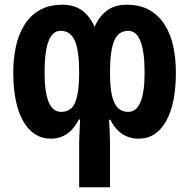

<svg xmlns="http://www.w3.org/2000/svg" viewBox="-20 -577 798 810"><path d="M514 -557Q573 -557 612.5 -533.5Q652 -510 676.5 -470Q701 -430 711.5 -379Q722 -328 722 -272Q722 -139 680.5 -65.5Q639 8 565 8Q486 8 445 -72H440Q442 -41 443 -18Q444 5 444 21V213H314V22Q314 6 315.5 -18Q317 -42 318 -73H313Q291 -31 261.5 -11.5Q232 8 195 8Q120 8 78 -65.5Q36 -139 36 -272Q36 -327 46.5 -378Q57 -429 81.5 -469.5Q106 -510 146 -533.5Q186 -557 244 -557Q293 -557 326 -533Q359 -509 379 -464Q399 -509 432 -533Q465 -557 514 -557ZM236 -447Q202 -447 185 -404Q168 -361 168 -270Q168 -105 238 -105Q282 -105 298 -147Q314 -189 314 -270Q314 -364 295.5 -405.5Q277 -447 236 -447ZM521 -447Q479 -447 461.5 -404.5Q444 -362 444 -270Q444 -182 462.5 -143.5Q481 -105 521 -105Q590 -105 590 -271Q590 -447 521 -447Z"/></svg>

Font: Noto Sans ExtraCondensed
Style: Bold
Weight: 700
Width: 2
Designer: Monotype Design Team
Foundry: Monotype Imaging Inc.
Version: Version 2.013; ttfautohint (v1.8.4.7-5d5b)